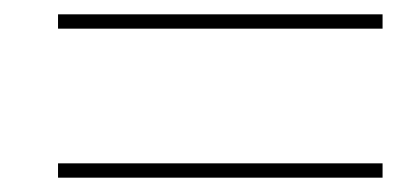

<svg xmlns="http://www.w3.org/2000/svg" viewBox="-20 -458 581 268"><path d="M61 -210V-230H514V-210ZM61 -418V-438H514V-418Z"/></svg>

Font: DeepMind Serif Display
Style: Italic
Weight: 400
Italic angle: -12°
Designer: Frank Grießhammer / Modifications: Colophon Foundry
Foundry: Colophon Foundry
Version: Version 5.003; ttfautohint (v1.8.2)